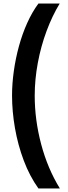

<svg xmlns="http://www.w3.org/2000/svg" viewBox="-20 -820 386 1084"><path d="M48 -281Q48 -347 58 -418.5Q68 -490 87 -559.5Q106 -629 134 -691Q162 -753 197 -800H317Q275 -731 243 -645Q211 -559 193.5 -465Q176 -371 176 -280Q176 -143 212.5 -5.5Q249 132 318 244H197Q147 174 114 86Q81 -2 64.5 -96.5Q48 -191 48 -281Z"/></svg>

Font: Noto Sans Tamil SemiCondensed
Style: Bold
Weight: 700
Width: 4
Designer: Jelle Bosma - Monotype Design Team
Foundry: Monotype Imaging Inc.
Version: Version 2.004; ttfautohint (v1.8.4.7-5d5b)